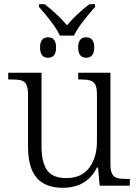

<svg xmlns="http://www.w3.org/2000/svg" viewBox="-20 -881 658 911"><path d="M113 -185V-433Q113 -464 105 -479.5Q97 -495 81 -499.5Q65 -504 33 -504H19V-536H177V-186Q177 -112 203 -74Q229 -36 295 -36Q366 -36 403 -84.5Q440 -133 440 -210V-431Q440 -464 432.5 -479Q425 -494 408.5 -499Q392 -504 361 -504H351V-536H504V-102Q504 -71 512 -56Q520 -41 535.5 -36.5Q551 -32 579 -32H596V0H453L445 -86H440Q415 -37 374.5 -13.5Q334 10 277 10Q195 10 154 -37.5Q113 -85 113 -185ZM165 -848V-861H192Q254 -813 298 -761Q338 -810 404 -861H431V-848Q352 -759 331 -712H264Q242 -762 165 -848ZM170 -656Q170 -704 208 -704Q246 -704 246 -656Q246 -607 208 -607Q170 -607 170 -656ZM351 -656Q351 -704 389 -704Q427 -704 427 -656Q427 -607 389 -607Q351 -607 351 -656Z"/></svg>

Font: Noto Serif Light
Style: Regular
Weight: 300
Designer: Monotype Design Team
Foundry: Monotype Imaging Inc.
Version: Version 1.001